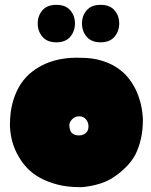

<svg xmlns="http://www.w3.org/2000/svg" viewBox="-20 -755 626 794"><path d="M540 -116Q524 -87 502.5 -65.5Q481 -44 461 -30Q438 -13 414 -3Q394 5 375.5 9.5Q357 14 343 16Q326 19 313 19Q258 19 216.5 8Q175 -3 144 -20.5Q113 -38 91.5 -61Q70 -84 57 -108Q24 -163 21 -235Q21 -293 33.5 -335.5Q46 -378 66.5 -408.5Q87 -439 113.5 -459Q140 -479 167 -491Q231 -519 313 -516Q361 -516 398 -505Q435 -494 462.5 -476Q490 -458 508.5 -435.5Q527 -413 539 -389Q567 -334 571 -263Q571 -216 562.5 -180Q554 -144 540 -116ZM307 -274Q290 -274 277.5 -261Q265 -248 267 -232Q269 -211 279.5 -203Q290 -195 307 -195Q324 -195 335 -205Q346 -215 346 -232Q346 -248 336 -261Q326 -274 307 -274ZM290 -658Q290 -626 270.5 -603Q251 -580 213 -580Q175 -580 155.5 -603Q136 -626 136 -658Q136 -690 155.5 -712.5Q175 -735 213 -735Q251 -735 270.5 -712.5Q290 -690 290 -658ZM473 -658Q473 -626 453.5 -603Q434 -580 396 -580Q358 -580 338.5 -603Q319 -626 319 -658Q319 -690 338.5 -712.5Q358 -735 396 -735Q434 -735 453.5 -712.5Q473 -690 473 -658Z"/></svg>

Font: Sniglet
Style: ExtraBold
Weight: 800
Version: Version 2.000; ttfautohint (v0.95) -l 8 -r 50 -G 200 -x 14 -